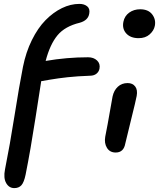

<svg xmlns="http://www.w3.org/2000/svg" viewBox="-20 -780 825 996"><path d="M54.2 195.8Q26.9 195.8 12 169.7Q-2.9 143.6 5.9 99.1Q31.2 -27.3 55.4 -180.7Q79.6 -334 99.1 -433.1Q114.3 -509.3 145.3 -572Q176.3 -634.8 216.1 -675.3Q255.9 -715.8 301 -737.8Q346.2 -759.8 392.1 -759.8Q417 -759.8 432.4 -747.1Q447.8 -734.4 442.9 -709Q437 -674.3 394 -662.1Q316.9 -643.6 278.1 -596.7Q239.3 -549.8 216.8 -463.9Q326.7 -482.9 437 -482.9Q465.8 -482.9 483.4 -466.3Q501 -449.7 496.1 -423.8Q493.2 -408.2 480.7 -397.9Q468.3 -387.7 448.2 -387.2Q380.9 -384.8 331.3 -379.4Q281.7 -374 239 -366.7Q196.3 -359.4 193.8 -358.9Q189 -330.1 164.1 -168.2Q139.2 -6.3 112.8 126Q104.5 166 91.1 180.9Q77.6 195.8 54.2 195.8ZM699.2 -582Q657.2 -582 635 -606.4Q612.8 -630.9 620.1 -667Q626 -696.8 650.1 -714.4Q674.3 -731.9 707 -731.9Q749 -731.9 769.3 -705.6Q789.6 -679.2 783.2 -646Q778.3 -621.1 756.3 -601.6Q734.4 -582 699.2 -582ZM580.1 11.2Q549.8 11.2 534.9 -12.9Q520 -37.1 525.9 -70.8Q539.1 -136.7 549.8 -200Q560.5 -263.2 564 -279.8Q570.8 -311 591.3 -330.1Q611.8 -349.1 642.1 -349.1Q668 -349.1 681.4 -331.3Q694.8 -313.5 689 -282.2Q684.6 -257.8 659.4 -156.7Q634.3 -55.7 629.9 -35.2Q621.6 11.2 580.1 11.2Z"/></svg>

Font: Shantell Sans Irregular
Style: Italic
Weight: 500
Italic angle: -11.31°
Designer: Stephen Nixon, Anya Danilova, Shantell Martin
Foundry: Arrow Type
Version: Version 1.006;[9816181b4]